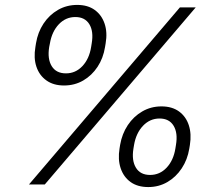

<svg xmlns="http://www.w3.org/2000/svg" viewBox="-20 -758 892 789"><path d="M243.2 -406.7Q199.7 -406.7 170.7 -427.5Q141.6 -448.2 129.6 -483.9Q117.7 -519.5 125.5 -564.9L127.9 -580.1Q135.3 -625.5 158.9 -661.1Q182.6 -696.8 218.3 -717.3Q253.9 -737.8 297.4 -737.8Q340.8 -737.8 369.4 -717Q397.9 -696.3 409.9 -660.6Q421.9 -625 414.1 -579.6L411.6 -564.5Q404.3 -519 380.9 -483.4Q357.4 -447.8 322 -427.2Q286.6 -406.7 243.2 -406.7ZM251 -456.5Q290.5 -456.5 318.6 -486.3Q346.7 -516.1 354.5 -564.9L356.9 -580.1Q365.2 -628.9 347.2 -658.4Q329.1 -688 289.6 -688Q250 -688 221.7 -658.2Q193.4 -628.4 185.1 -579.6L182.1 -564.5Q174.3 -515.6 192.6 -486.1Q210.9 -456.5 251 -456.5ZM589.4 10.7Q545.4 10.7 516.6 -10Q487.8 -30.8 475.8 -66.7Q463.9 -102.5 471.2 -147.5L473.6 -162.6Q481.4 -208 505.1 -243.7Q528.8 -279.3 564.5 -300Q600.1 -320.8 643.6 -320.8Q687 -320.8 715.6 -300Q744.1 -279.3 755.9 -243.4Q767.6 -207.5 760.3 -162.1L757.8 -147Q750.5 -102.1 726.8 -66.2Q703.1 -30.3 667.7 -9.8Q632.3 10.7 589.4 10.7ZM596.7 -39.1Q636.7 -39.1 664.8 -69.1Q692.9 -99.1 700.7 -147.5L703.1 -162.6Q711.4 -211.4 693.4 -241.2Q675.3 -271 635.7 -271Q596.2 -271 567.6 -241Q539.1 -210.9 530.8 -162.1L528.3 -147Q520.5 -98.6 538.6 -68.8Q556.6 -39.1 596.7 -39.1ZM99.1 0 719.2 -727.5H784.2L164.1 0Z"/></svg>

Font: Inter 28pt Light
Style: Italic
Weight: 300
Italic angle: -9.3988°
Designer: Rasmus Andersson
Foundry: rsms
Version: Version 4.001;git-66647c0bb